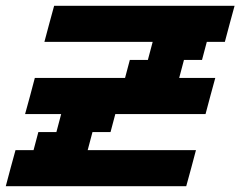

<svg xmlns="http://www.w3.org/2000/svg" viewBox="-20 -645 832 665"><path d="M0 0H625Q630.9 -21 642.1 -62.5Q653.3 -104 658.7 -125H283.7L300.3 -187.5H362.8L379.4 -250H691.9Q697.3 -270.5 708.5 -312.3Q719.7 -354 725.6 -375H600.6L617.2 -437.5H679.7L696.3 -500H758.8Q764.2 -520.5 775.4 -562.3Q786.6 -604 792.5 -625H167.5Q161.6 -604 150.4 -562.3Q139.2 -520.5 133.8 -500H508.8L492.2 -437.5H429.7L413.1 -375H100.6Q95.2 -354 84 -312.3Q72.8 -270.5 66.9 -250H191.9L175.3 -187.5H112.8L96.2 -125H33.7Q27.8 -104 16.6 -62.5Q5.4 -21 0 0Z"/></svg>

Font: Faithful 32x
Style: Oblique
Weight: 400
Foundry: Faithful Resource Pack
Version: Version 1.0; January 27, 2023